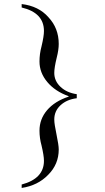

<svg xmlns="http://www.w3.org/2000/svg" viewBox="-20 -689 520 948"><path d="M87 -669Q171 -659 219 -604Q270 -550 270 -472Q270 -443 260 -404Q248 -355 248 -329Q248 -289 279 -260Q310 -231 359 -224V-204Q310 -198 279 -169.5Q248 -141 248 -99Q248 -86 251 -68Q254 -50 259 -25Q270 28 270 49Q270 122 218 174Q167 227 87 239V222Q197 193 197 105Q197 80 185 29Q175 -7 175 -44Q175 -101 212.5 -145Q250 -189 319 -212V-214Q252 -238 213.5 -284Q175 -330 175 -385Q175 -423 185 -460Q197 -510 197 -536Q197 -626 87 -652Z"/></svg>

Font: New Athena Unicode
Style: Regular
Weight: 400
Designer: J. Rusten 1997; rev. by R. Hancock 2001, 2002, rev. by D. Mastronarde 2002-2021
Foundry: GreekKeys New Athena Unicode
Version: Version 5.008